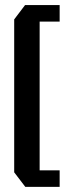

<svg xmlns="http://www.w3.org/2000/svg" viewBox="-20 -646 256 759"><path d="M36.1 -569.3 79.1 -626H215.8V-560.5H136.7V27.3H215.8V92.8H80.1L36.1 35.2Z"/></svg>

Font: Shorif Bongobondhu ANSI V2
Style: Regular
Weight: 400
Designer: Shorif Uddin Shishir, Shorif art & Design, e-mail : shorifart@gmail.com, facebook : Shorif2001
Foundry: Lipighor Font Foundry
Version: Designed By Shorif Uddin Shishir | Build By Niladri Shekhar 